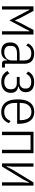

<svg xmlns="http://www.w3.org/2000/svg" viewBox="1252 -1816 576 3121"><g transform="rotate(90 1540.5 -256.0)"><path d="M83 0V-512H158L278 -287L310 -214H316L348 -287L467 -512H542V0H489V-382L490 -445H482L454 -388L312 -120L171 -388L143 -445H135L136 -382V0Z M1078 0H1017Q999 0 987 -6Q975 -12 969 -24Q963 -36 963 -54V-92L973 -82H954Q941 -38 905.5 -13Q870 12 818 12Q746 12 708 -25Q670 -62 670 -135Q670 -184 690 -217.5Q710 -251 750.5 -268.5Q791 -286 851 -286H963V-354Q963 -419 934.5 -447.5Q906 -476 847 -476Q801 -476 770.5 -456Q740 -436 721 -393L687 -422Q706 -467 747.5 -495Q789 -523 849 -523Q932 -523 974.5 -482.5Q1017 -442 1017 -360V-48H1078ZM963 -244H850Q791 -244 759 -221Q727 -198 727 -155V-123Q727 -80 756 -58Q785 -36 830 -36Q868 -36 898 -51Q928 -66 945.5 -93Q963 -120 963 -154Z M1312 12Q1243 12 1201.5 -14.5Q1160 -41 1134 -88L1175 -120Q1195 -81 1228.5 -59Q1262 -37 1312 -37Q1368 -37 1399.5 -63Q1431 -89 1431 -131V-150Q1431 -194 1404.5 -217.5Q1378 -241 1329 -241H1231V-287H1324Q1368 -287 1394 -311Q1420 -335 1420 -373V-391Q1420 -430 1392.5 -452.5Q1365 -475 1312 -475Q1262 -475 1231 -454Q1200 -433 1181 -394L1143 -424Q1165 -470 1206.5 -496.5Q1248 -523 1314 -523Q1394 -523 1436.5 -488Q1479 -453 1479 -388Q1479 -338 1455.5 -309.5Q1432 -281 1388 -271V-263Q1439 -256 1464.5 -225.5Q1490 -195 1490 -142Q1490 -72 1441.5 -30Q1393 12 1312 12Z M1799 12Q1739 12 1693 -15.5Q1647 -43 1621.5 -102.5Q1596 -162 1596 -256Q1596 -350 1621.5 -409.5Q1647 -469 1693 -496.5Q1739 -524 1799 -524Q1860 -524 1903 -496Q1946 -468 1969.5 -410Q1993 -352 1993 -261V-246H1654V-211Q1654 -126 1692 -81Q1730 -36 1799 -36Q1856 -36 1891 -62Q1926 -88 1945 -139L1983 -113Q1961 -55 1916.5 -21.5Q1872 12 1799 12ZM1799 -478Q1753 -478 1721 -457Q1689 -436 1671.5 -397Q1654 -358 1654 -301V-288H1934V-301Q1934 -358 1919 -397Q1904 -436 1874 -457Q1844 -478 1799 -478Z M2122 0V-512H2471V0H2416V-464H2177V0Z M2637 0V-512H2690V-176L2682 -75H2690L2736 -167L2946 -512H2998V0H2944V-337L2952 -437H2945L2898 -345L2688 0Z"/></g></svg>

Font: IBM Plex Sans Condensed Light
Style: Regular
Weight: 300
Width: 3
Designer: Mike Abbink, Paul van der Laan, Pieter van Rosmalen
Foundry: Bold Monday
Version: Version 3.201